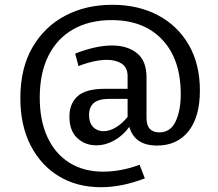

<svg xmlns="http://www.w3.org/2000/svg" viewBox="-20 -672 912 802"><path d="M402 110Q302 110 226.5 64.5Q151 19 108 -64.5Q65 -148 65 -262Q65 -387 115.5 -474Q166 -561 252.5 -606.5Q339 -652 449 -652Q557 -652 639.5 -608.5Q722 -565 768.5 -484.5Q815 -404 815 -294Q815 -184 767.5 -124Q720 -64 636 -64Q590 -64 561 -83Q532 -102 520 -142Q494 -106 457.5 -85.5Q421 -65 382 -65Q335 -65 302.5 -95.5Q270 -126 270 -185Q270 -239 304 -270Q338 -301 417 -301H513V-353Q513 -390 488.5 -406Q464 -422 427 -422Q400 -422 369 -415Q338 -408 308 -396L294 -448Q334 -464 373.5 -473Q413 -482 448 -482Q512 -482 552 -450Q592 -418 592 -349V-180Q592 -148 606 -133.5Q620 -119 645 -119Q692 -119 713.5 -164.5Q735 -210 735 -279Q735 -424 658 -506Q581 -588 446 -588Q354 -588 286.5 -550Q219 -512 182.5 -439.5Q146 -367 146 -264Q146 -169 178 -99.5Q210 -30 269.5 7.5Q329 45 411 45Q446 45 485 38Q524 31 563 16L585 73Q539 91 492.5 100.5Q446 110 402 110ZM412 -124Q438 -124 465 -140.5Q492 -157 513 -184V-259H438Q391 -259 371.5 -241.5Q352 -224 352 -192Q352 -159 369 -141.5Q386 -124 412 -124Z"/></svg>

Font: Bitter Medium
Style: Regular
Weight: 500
Designer: Sol Matas, and Bitter project Authors
Foundry: Sol Matas
Version: Version 2.001